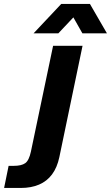

<svg xmlns="http://www.w3.org/2000/svg" viewBox="-143 -763 549 950"><path d="M-122.7 167 -100.4 57.6H-74.6Q-36.9 57.6 -18.1 44.3Q0.6 31 9.9 -12.7L119.7 -536.3H265.4L150.6 14.7Q139.7 66.1 114.4 100Q89.1 133.9 50.2 150.4Q11.3 167 -40 167ZM23.1 -598.1 159.9 -743.4H302L386.1 -598.1H264.7L220 -677L145.7 -598.1Z"/></svg>

Font: Mona Sans ExtraLight
Style: Italic
Weight: 200
Italic angle: -11.6951°
Designer: Deni Anggara
Foundry: GitHub
Version: Version 2.000